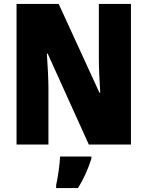

<svg xmlns="http://www.w3.org/2000/svg" viewBox="-20 -800 749 975"><path d="M645 -66V-780H482V-502C482 -457 485 -393 489 -329H485L278 -780H64V-66H226V-347C226 -391 223 -459 218 -528H222L431 -66ZM444 6V-5H285C284 34 273 105 265 141V155H376C406 107 427 59 444 6Z"/></svg>

Font: Noto Sans Malayalam UI Condensed Black
Style: Regular
Weight: 900
Width: 3
Designer: Jelle Bosma - Monotype Design Team
Foundry: Monotype Imaging Inc.
Version: Version 2.104